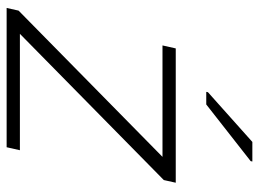

<svg xmlns="http://www.w3.org/2000/svg" viewBox="-121 -660 781 579"><g transform="rotate(90 269.5 -370.5)"><path d="M4 0 12 -36 453 -470H117L126 -510H531L523 -474L82 -40H433L424 0ZM257 -602 258 -607 408 -741H467L466 -736L295 -602Z"/></g></svg>

Font: Saira SemiExpanded ExtraLight
Style: Italic
Weight: 250
Width: 6
Italic angle: -12°
Designer: Hector Gatti with collaboration of the Omnibus-Type team
Foundry: Omnibus-Type
Version: Version 1.101